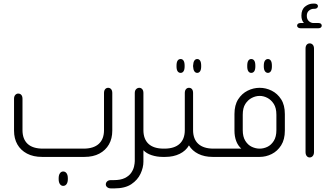

<svg xmlns="http://www.w3.org/2000/svg" viewBox="-20 -872 1821 1067"><path d="M449 0H214Q165 0 130 -18.5Q95 -37 76.5 -69.5Q58 -102 58 -146V-323Q58 -337 65 -344.5Q72 -352 81 -352Q92 -352 98.5 -344.5Q105 -337 105 -323V-149Q105 -99 133.5 -72.5Q162 -46 219 -46H444Q500 -46 529 -72.5Q558 -99 558 -149V-355Q558 -369 564.5 -376.5Q571 -384 581 -384Q591 -384 597.5 -376.5Q604 -369 604 -355V-146Q604 -102 585.5 -69.5Q567 -37 532.5 -18.5Q498 0 449 0ZM331 161Q320 161 313 151Q306 141 306 123V119Q306 101 313 91Q320 81 331 81Q343 81 350 91Q357 101 357 119V123Q357 141 350 151Q343 161 331 161Z M897 0H884Q852 0 823 -9.5Q794 -19 777 -37V27Q777 59 761 93.5Q745 128 710 151.5Q675 175 615 175H597Q584 175 576 168.5Q568 162 568 153Q568 143 575.5 136Q583 129 596 129H612Q650 129 673.5 117.5Q697 106 709 88.5Q721 71 725 53Q729 35 729 23V-355Q729 -369 736.5 -376.5Q744 -384 754 -384Q764 -384 770.5 -376.5Q777 -369 777 -355V-149Q777 -99 805.5 -72.5Q834 -46 890 -46H897Z M984 -467Q973 -467 967 -476Q961 -485 961 -503V-507Q961 -526 967 -535Q973 -544 984 -544Q994 -544 1000 -535Q1006 -526 1006 -507V-503Q1006 -485 1000 -476Q994 -467 984 -467ZM1076 -467Q1066 -467 1060 -476Q1054 -485 1053 -503V-507Q1054 -526 1060 -535Q1066 -544 1076 -544Q1086 -544 1092 -535Q1098 -526 1098 -507V-503Q1098 -485 1092 -476Q1086 -467 1076 -467ZM1174 -46V0H1162Q1116 0 1082 -17Q1048 -34 1030 -64Q1013 -34 978.5 -17Q944 0 898 0H886V-46H893Q949 -46 978 -72.5Q1007 -99 1007 -149V-355Q1007 -369 1013.5 -376.5Q1020 -384 1030 -384Q1041 -384 1047 -376.5Q1053 -369 1053 -355V-149Q1053 -99 1082 -72.5Q1111 -46 1167 -46Z M1376 -467Q1366 -467 1360 -476Q1354 -485 1354 -503V-507Q1354 -526 1360 -535Q1366 -544 1376 -544Q1387 -544 1393 -535Q1399 -526 1399 -507V-503Q1399 -485 1393 -476Q1387 -467 1376 -467ZM1469 -467Q1459 -467 1452.5 -476Q1446 -485 1446 -503V-507Q1446 -526 1452.5 -535Q1459 -544 1469 -544Q1479 -544 1485 -535Q1491 -526 1491 -507V-503Q1491 -485 1485 -476Q1479 -467 1469 -467ZM1162 0V-46H1321Q1302 -63 1292.5 -88.5Q1283 -114 1283 -146V-238Q1283 -288 1303.5 -320Q1324 -352 1356 -368Q1388 -384 1423 -384Q1458 -384 1490 -368Q1522 -352 1542.5 -320Q1563 -288 1563 -238V-146Q1563 -97 1542.5 -64.5Q1522 -32 1490 -16Q1458 0 1423 0ZM1423 -46Q1445 -46 1466 -56Q1487 -66 1501.5 -89Q1516 -112 1516 -149V-234Q1516 -272 1501.5 -294.5Q1487 -317 1466 -328Q1445 -339 1423 -339Q1401 -339 1379.5 -328Q1358 -317 1343.5 -294.5Q1329 -272 1329 -234V-149Q1329 -112 1343.5 -89Q1358 -66 1379.5 -56Q1401 -46 1423 -46Z M1669 -744Q1655 -759 1655 -785Q1655 -819 1675.5 -835.5Q1696 -852 1720 -852H1728Q1737 -852 1742 -848Q1747 -844 1747 -838Q1747 -832 1742 -827.5Q1737 -823 1728 -823H1723Q1709 -823 1697 -813Q1685 -803 1685 -784Q1685 -765 1696.5 -754.5Q1708 -744 1722 -744H1750Q1759 -744 1763.5 -740Q1768 -736 1768 -729Q1768 -724 1763.5 -719.5Q1759 -715 1750 -715H1650Q1641 -715 1636 -719.5Q1631 -724 1631 -729Q1631 -736 1636 -740Q1641 -744 1650 -744ZM1678 -602Q1678 -616 1684.5 -623.5Q1691 -631 1701 -631Q1711 -631 1718 -623.5Q1725 -616 1725 -602V-27Q1725 -13 1718 -5Q1711 3 1701 3Q1691 3 1684.5 -5Q1678 -13 1678 -27Z"/></svg>

Font: Beiruti Light
Style: Regular
Weight: 300
Designer: Arlette Boutros
Foundry: Boutros
Version: Version 1.41